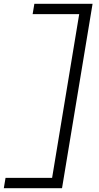

<svg xmlns="http://www.w3.org/2000/svg" viewBox="-24 -843 519 1006"><path d="M-4 143 5 89H249L391 -769H147L156 -823H461L301 143Z"/></svg>

Font: Iosevka QP Light
Style: Italic
Weight: 300
Italic angle: -9°
Designer: Belleve Invis
Foundry: Belleve Invis
Version: Version 20.0.0; ttfautohint (v1.8.4)